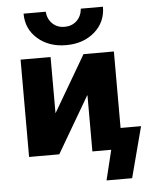

<svg xmlns="http://www.w3.org/2000/svg" viewBox="-61 -812 801 1021"><g transform="rotate(-5 340.0 -301.0)"><path d="M66.4 0V-519.5H226.6V-220.7H227.5L402.3 -519.5H564.5V-111.3H673.8L602.5 160.2H465.8L504.9 0H404.3V-298.8H402.3L227.5 0ZM103.5 -761.7H221.7Q225.6 -720.7 251.5 -696.8Q277.3 -672.9 315.4 -672.9Q353.5 -672.9 379.4 -696.8Q405.3 -720.7 409.2 -761.7H527.3Q527.3 -679.7 467.3 -627.4Q407.2 -575.2 315.4 -575.2Q223.6 -575.2 163.6 -627.4Q103.5 -679.7 103.5 -761.7Z"/></g></svg>

Font: GenEi M Gothic v2 Heavy
Style: Regular
Weight: 800
Version: Version 2.0